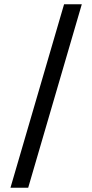

<svg xmlns="http://www.w3.org/2000/svg" viewBox="-20 -784 433 899"><path d="M29 95 280 -764H363L112 95Z"/></svg>

Font: DM Sans 9pt 36pt
Style: Regular
Weight: 400
Version: Version 4.004;gftools[0.9.30]